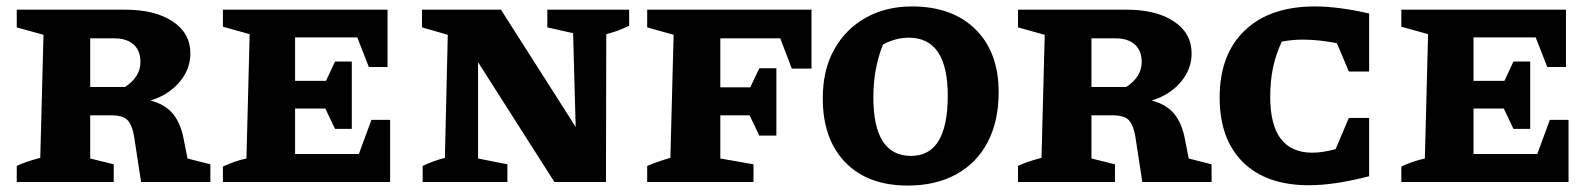

<svg xmlns="http://www.w3.org/2000/svg" viewBox="-20 -565 4955 596"><path d="M562 -73 633 -55V0H418L396 -143Q390 -177 376 -192Q362 -207 326 -207H260V-73L333 -55V0H32V-50Q59 -63 105 -75L115 -457L32 -480V-535H368Q461 -535 516 -498.5Q571 -462 571 -399Q571 -350 537 -310Q503 -270 447 -253Q493 -241 517 -211.5Q541 -182 550 -134ZM335 -446H260V-295H368Q416 -326 416 -373Q416 -408 394.5 -427Q373 -446 335 -446Z M1133 -193H1191V0H672V-48Q689 -56 707.5 -62.5Q726 -69 745 -73L755 -459L672 -482V-535H1183V-357H1125L1089 -449H896V-314H992L1020 -374H1072V-165H1020L990 -228H896V-87H1094Z M1679 -535H1933V-485Q1914 -476 1899.5 -470.5Q1885 -465 1862 -459L1861 0H1701L1464 -372V-73L1555 -55V0H1292V-50Q1326 -66 1361 -75L1370 -457L1290 -480V-535H1535L1767 -171L1759 -462L1679 -480Z M2499 -535V-352H2438L2402 -446H2216V-294H2309L2337 -353H2390V-144H2337L2307 -207H2216V-73L2319 -55V0H1989V-50Q2006 -57 2023 -63Q2040 -69 2061 -75L2071 -457L1989 -480V-535Z M2798 11Q2674 11 2604 -61Q2534 -133 2534 -260Q2534 -348 2569.5 -411.5Q2605 -475 2667.5 -510Q2730 -545 2811 -545Q2936 -545 3008 -474Q3080 -403 3080 -279Q3080 -189 3046 -124Q3012 -59 2948.5 -24Q2885 11 2798 11ZM2808 -81Q2922 -81 2922 -268Q2922 -448 2801 -448Q2782 -448 2762 -443Q2742 -438 2721 -427Q2691 -352 2691 -263Q2691 -81 2808 -81Z M3670 -73 3741 -55V0H3526L3504 -143Q3498 -177 3484 -192Q3470 -207 3434 -207H3368V-73L3441 -55V0H3140V-50Q3167 -63 3213 -75L3223 -457L3140 -480V-535H3476Q3569 -535 3624 -498.5Q3679 -462 3679 -399Q3679 -350 3645 -310Q3611 -270 3555 -253Q3601 -241 3625 -211.5Q3649 -182 3658 -134ZM3443 -446H3368V-295H3476Q3524 -326 3524 -373Q3524 -408 3502.5 -427Q3481 -446 3443 -446Z M4043 10Q3911 10 3838.5 -61.5Q3766 -133 3766 -262Q3766 -396 3844 -470.5Q3922 -545 4061 -545Q4098 -545 4140.5 -539.5Q4183 -534 4230 -523V-343H4167L4130 -431Q4104 -436 4077.5 -439Q4051 -442 4024 -442Q3992 -442 3959 -436Q3941 -398 3932 -356.5Q3923 -315 3923 -264Q3923 -91 4054 -91Q4085 -91 4126 -102L4167 -199H4230V-18Q4123 10 4043 10Z M4791 -193H4849V0H4330V-48Q4347 -56 4365.5 -62.5Q4384 -69 4403 -73L4413 -459L4330 -482V-535H4841V-357H4783L4747 -449H4554V-314H4650L4678 -374H4730V-165H4678L4648 -228H4554V-87H4752Z"/></svg>

Font: Piazzolla SC
Style: Bold
Weight: 700
Designer: Juan Pablo del Peral
Foundry: Huerta Tipografica
Version: Version 1.330